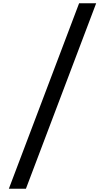

<svg xmlns="http://www.w3.org/2000/svg" viewBox="-20 -968 640 1170"><path d="M34 182 462 -948H566L138 182Z"/></svg>

Font: Victor Mono Thin
Style: Regular
Weight: 100
Monospace: yes
Designer: Rune Bjørnerås
Version: Version 1.561;gftools[0.9.30]